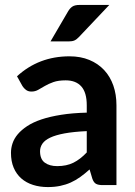

<svg xmlns="http://www.w3.org/2000/svg" viewBox="-20 -751 548 779"><path d="M49 -441.5Q137.5 -522.5 262 -522.5Q307 -522.5 342.5 -507.8Q378 -493 402.5 -466.8Q427 -440.5 439.8 -404Q452.5 -367.5 452.5 -324V0H396.5Q379 0 369.5 -5.2Q360 -10.5 354.5 -26.5L343.5 -63.5Q324 -46 305.5 -32.8Q287 -19.5 267 -10.5Q247 -1.5 224.2 3.2Q201.5 8 174 8Q141.5 8 114 -0.8Q86.5 -9.5 66.5 -27Q46.5 -44.5 35.5 -70.5Q24.5 -96.5 24.5 -131Q24.5 -150.5 31 -169.8Q37.5 -189 52.2 -206.5Q67 -224 90.5 -239.5Q114 -255 148.2 -266.5Q182.5 -278 228 -285.2Q273.5 -292.5 332 -294V-324Q332 -375.5 310 -400.2Q288 -425 246.5 -425Q216.5 -425 196.8 -418Q177 -411 162 -402.2Q147 -393.5 134.8 -386.5Q122.5 -379.5 107.5 -379.5Q94.5 -379.5 85.5 -386.2Q76.5 -393 71 -402ZM332 -219Q278.5 -216.5 242 -209.8Q205.5 -203 183.5 -192.5Q161.5 -182 152 -168Q142.5 -154 142.5 -137.5Q142.5 -105 161.8 -91Q181 -77 212 -77Q250 -77 277.8 -90.8Q305.5 -104.5 332 -132.5ZM423.5 -731 300 -600.5Q290.5 -590.5 281.8 -586.8Q273 -583 259 -583H185L256 -704.5Q263.5 -717.5 273.5 -724.2Q283.5 -731 303.5 -731Z"/></svg>

Font: Lato
Style: Bold
Weight: 700
Designer: Lukasz Dziedzic with Adam Twardoch and Botio Nikoltchev
Foundry: tyPoland Lukasz Dziedzic
Version: Version 2.010; 2014-09-01; http://www.latofonts.com/; ttfaut